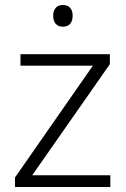

<svg xmlns="http://www.w3.org/2000/svg" viewBox="-20 -749 503 769"><path d="M232 -729C207 -729 193 -713 193 -686C193 -658 207 -642 232 -642C257 -642 271 -658 271 -686C271 -713 257 -729 232 -729ZM422 0V-47H109L420 -492V-532H62V-486H352L40 -38V0Z"/></svg>

Font: Noto Sans Meetei Mayek Light
Style: Regular
Weight: 300
Designer: Monotype Design Team and Neelakash Kshetrimayum
Foundry: Monotype Imaging Inc.
Version: Version 2.002